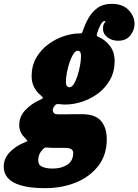

<svg xmlns="http://www.w3.org/2000/svg" viewBox="-136 -714 720 999"><path d="M-116.5 152.5Q-116.5 110 -85.2 77.8Q-54 45.5 -9 27.5Q8 21 6.8 18.5Q5.5 16 -4 5.5Q-36 -23.5 -36 -62.5Q-36 -108.5 -3.8 -141.8Q28.5 -175 70 -193.5Q86.5 -201.5 87.2 -204.2Q88 -207 76.5 -217.5Q54 -236 41.2 -261Q28.5 -286 28.5 -317.5Q28.5 -371.5 52.5 -413.2Q76.5 -455 114.8 -483.2Q153 -511.5 196 -525.8Q239 -540 276.5 -540H279Q287 -540 289.5 -542.2Q292 -544.5 295.5 -554.5Q306.5 -588.5 324.8 -620.5Q343 -652.5 372 -673.2Q401 -694 444.5 -694Q503 -694 533.5 -661.5Q564 -629 564 -590Q564 -557.5 542.2 -529.8Q520.5 -502 478.5 -502Q446.5 -502 423 -519.8Q399.5 -537.5 400 -566.5Q400 -586 408.2 -595.2Q416.5 -604.5 408.5 -604.5Q397.5 -604.5 386.2 -583.2Q375 -562 369.5 -540.5Q367 -531.5 367.5 -528.8Q368 -526 374.5 -523Q413 -506.5 436.8 -474.2Q460.5 -442 460.5 -397Q460.5 -341.5 436.8 -299.2Q413 -257 374.8 -228.2Q336.5 -199.5 291.2 -184.8Q246 -170 202 -170Q191.5 -170 175 -172Q166 -173 160.2 -172.2Q154.5 -171.5 148.5 -164Q145 -160 141.8 -154Q138.5 -148 138.5 -141Q138.5 -133 144 -126Q149.5 -119 171 -119Q182.5 -119 205.2 -119.2Q228 -119.5 252 -119.8Q276 -120 290 -120Q359 -120 389.2 -85.2Q419.5 -50.5 419.5 10.5Q419.5 92.5 375.2 149.5Q331 206.5 258.2 235.8Q185.5 265 100 265Q-116.5 265 -116.5 152.5ZM207 -289.5Q206.5 -260 226 -260Q237.5 -260 248.2 -277Q259 -294 267.2 -320Q275.5 -346 280.5 -373.5Q285.5 -401 285.5 -421.5Q286 -450 268.5 -450Q256.5 -450 245.8 -433Q235 -416 226.2 -390.5Q217.5 -365 212.2 -337.5Q207 -310 207 -289.5ZM90 60Q63 85 63 119Q62.5 144.5 83.8 153.8Q105 163 138 163Q183 163 213.5 143.5Q244 124 245 83.5Q245 68 234.5 61.8Q224 55.5 200 55.5H146.5Q139 55.5 131.5 55.2Q124 55 116.5 54Q107 53 101.5 53.5Q96 54 90 60Z"/></svg>

Font: Besley* Narrow Fatface
Style: Italic
Weight: 900
Width: 4
Italic angle: -13°
Designer: Owen Earl
Foundry: indestructible type*
Version: Version 3.000; ttfautohint (v1.8.3)